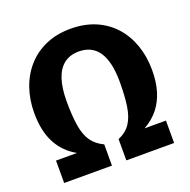

<svg xmlns="http://www.w3.org/2000/svg" viewBox="-126 -832 943 955"><g transform="rotate(-20 345.5 -355.0)"><path d="M345.4 -710.3Q418.8 -710.3 476.9 -685.5Q534.9 -660.6 575.1 -615.8Q615.3 -571 636.4 -510.2Q657.5 -449.5 657.5 -377.7Q657.5 -315.8 642.7 -266.9Q627.9 -218.1 598.5 -181.4Q569.1 -144.7 523.1 -118.6H636.2V0H383.2V-112.4Q426.5 -130.9 448.4 -164.4Q470.3 -198 478.2 -250.2Q486.2 -302.4 486.2 -377.7Q486.2 -483.8 450.9 -536.9Q415.7 -590 345.4 -590Q299.6 -590 268.1 -566.4Q236.6 -542.7 220.6 -495.7Q204.6 -448.6 204.6 -377.3Q204.6 -299.8 213.1 -247.9Q221.6 -196 243.8 -163.7Q266.1 -131.5 307.2 -112.4V0H54.2V-118.6H165.1Q99.9 -155.2 66.6 -218.9Q33.2 -282.6 33.2 -377.3Q33.2 -448.3 54.5 -509.1Q75.8 -569.8 116.4 -615Q156.9 -660.2 214.8 -685.3Q272.7 -710.3 345.4 -710.3Z"/></g></svg>

Font: Fira Sans Variable
Style: Regular
Weight: 400
Designer: Carrois Corporate & Edenspiekermann AG
Foundry: Carrois Corporate GbR & Edenspiekermann AG
Version: Version 4.202